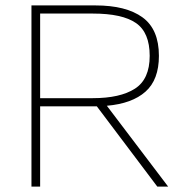

<svg xmlns="http://www.w3.org/2000/svg" viewBox="-20 -688 672 708"><path d="M96 0V-668H332Q445 -668 505.5 -624Q566 -580 566 -482Q566 -394 516.5 -350Q467 -306 374 -298L600 0H560L337 -296H128V0ZM128 -326H322Q423 -326 477.5 -361Q532 -396 532 -482Q532 -568 481.5 -603Q431 -638 322 -638H128Z"/></svg>

Font: Gantari Thin
Style: Regular
Weight: 250
Designer: Anugrah Pasau
Foundry: Lafontype
Version: Version 1.000